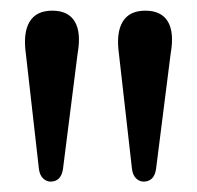

<svg xmlns="http://www.w3.org/2000/svg" viewBox="-20 -797 369 360"><path d="M249.5 -456.5Q241.5 -456.5 235.2 -462.5Q229 -468.5 227.5 -480L203 -696Q197.5 -735.5 210 -756.2Q222.5 -777 252.5 -777Q282.5 -777 294.8 -756.5Q307 -736 300 -696.5L272.5 -479.5Q270.5 -467.5 264.5 -462Q258.5 -456.5 249.5 -456.5ZM75 -456.5Q67 -456.5 60.8 -462.5Q54.5 -468.5 53 -480L28.5 -696Q23 -735.5 35.5 -756.2Q48 -777 78 -777Q108 -777 120.2 -756.5Q132.5 -736 125.5 -696.5L98 -479.5Q96 -467.5 90 -462Q84 -456.5 75 -456.5Z"/></svg>

Font: Fraunces 28pt
Style: Regular
Weight: 400
Version: Version 1.000;[b76b70a41]